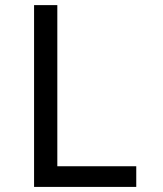

<svg xmlns="http://www.w3.org/2000/svg" viewBox="-20 -734 640 754"><path d="M113.8 0V-713.9H205.1V-81.1H515.1V0Z"/></svg>

Font: Apple Sans Adjectives
Style: Regular
Weight: 400
Monospace: yes
Foundry: Apple Sans Adjectives
Version: Version 0.01